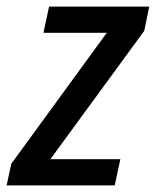

<svg xmlns="http://www.w3.org/2000/svg" viewBox="-45 -559 470 579"><path d="M-25 0 -11 -65 277 -460H86L103 -539H405L390 -466L107 -79H318L301 0Z"/></svg>

Font: Noto Sans SemiCondensed Medium
Style: Italic
Weight: 500
Width: 4
Italic angle: -12°
Designer: Monotype Design Team
Foundry: Monotype Imaging Inc.
Version: Version 2.013; ttfautohint (v1.8.4.7-5d5b)